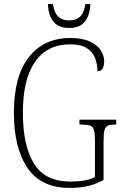

<svg xmlns="http://www.w3.org/2000/svg" viewBox="-20 -910 599 940"><path d="M320 10Q181 10 114.5 -88Q48 -186 48 -358Q48 -537 121.5 -630.5Q195 -724 325 -724Q383 -724 419.5 -707Q456 -690 473 -664Q490 -638 490 -611Q490 -561 457 -561Q457 -598 444.5 -628Q432 -658 403 -675.5Q374 -693 324 -693Q211 -693 151.5 -607.5Q92 -522 92 -358Q92 -198 146 -109.5Q200 -21 325 -21Q361 -21 393 -26.5Q425 -32 445 -44V-222Q445 -256 440 -273Q435 -290 422 -295Q409 -300 384 -300H369V-324H549V-300H541Q519 -300 507.5 -294.5Q496 -289 491.5 -272.5Q487 -256 487 -221V-29Q451 -9 411.5 0.5Q372 10 320 10ZM319 -773Q267 -773 241.5 -804.5Q216 -836 215 -890H239Q246 -846 266 -828Q286 -810 319 -810Q351 -810 371 -827.5Q391 -845 398 -890H422Q421 -837 396 -805Q371 -773 319 -773Z"/></svg>

Font: Noto Serif Bengali Condensed ExtraLight
Style: Regular
Weight: 200
Width: 3
Designer: Juan Bruce, Universal Thirst, Indian Type Foundry and the Monotype Design Team.
Foundry: Monotype Imaging Inc.
Version: Version 2.003; ttfautohint (v1.8.4.7-5d5b)